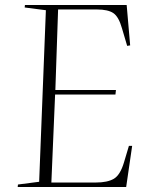

<svg xmlns="http://www.w3.org/2000/svg" viewBox="-20 -750 587 770"><path d="M164 -709 79 -720 80 -730H488L502 -568L490 -566L469 -637Q456 -683 434.5 -697.5Q413 -712 369 -712H213L202 -389H445L443 -371H201L186 -18H364Q411 -18 436.5 -33Q462 -48 477 -98L497 -165H510L486 0H51L52 -10L137 -21Z"/></svg>

Font: Literata 72pt ExtraLight
Style: Italic
Weight: 200
Italic angle: -2°
Designer: Latin by Veronika Burian and Jose Scaglione. Greek by Irene Vlachou. Cyrillic by Vera Evstafieva
Foundry: TypeTogether
Version: Version 3.002